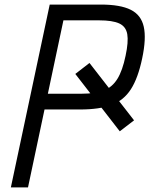

<svg xmlns="http://www.w3.org/2000/svg" viewBox="-20 -820 653 840"><path d="M566.5 -293.5 504 -245.5 309.5 -496.5 371.5 -544.5ZM27.5 0 197.5 -800H421Q506.5 -800 552 -777.2Q597.5 -754.5 609 -703Q620.5 -651.5 602 -564.5Q584 -478.5 552.8 -429.8Q521.5 -381 468.5 -361Q415.5 -341 330 -341H128.5L143 -410H338Q397 -410 434 -424.2Q471 -438.5 493.5 -474.8Q516 -511 529.5 -576.5Q542.5 -637 536.8 -670.5Q531 -704 501.5 -717.5Q472 -731 413 -731H195L270.5 -792.5L102.5 0Z"/></svg>

Font: Victor Mono Thin
Style: Italic
Weight: 100
Italic angle: -12°
Monospace: yes
Designer: Rune Bjørnerås
Version: Version 1.561;gftools[0.9.30]